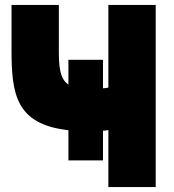

<svg xmlns="http://www.w3.org/2000/svg" viewBox="-20 -738 711 783"><path d="M27 -718H220V-535C220 -473 222 -418 259 -393V-494H400V-378C409 -378 420 -380 422 -381V-718H615V25H422V-208C419 -207 410 -205 400 -205V-84H259V-207C44 -231 27 -355 27 -535Z"/></svg>

Font: Repo Black
Style: Regular
Weight: 900
Designer: Stefan Peev
Foundry: Context Ltd
Version: Version 1.502